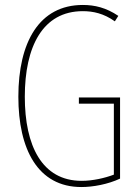

<svg xmlns="http://www.w3.org/2000/svg" viewBox="-20 -744 560 774"><path d="M298 -351V-326H439V-40C402 -26 354 -15 309 -15C149 -15 80 -157 80 -354C80 -556 152 -699 314 -699C355 -699 398 -690 443 -658L457 -680C408 -713 362 -724 314 -724C138 -724 54 -574 54 -354C54 -143 132 10 308 10C355 10 415 -1 464 -24V-351Z"/></svg>

Font: Noto Sans Khmer UI ExtraCondensed Thin
Style: Regular
Weight: 100
Width: 2
Designer: Danh Hong and the Monotype Design Team
Foundry: Monotype Imaging Inc.
Version: Version 2.002